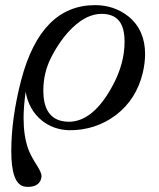

<svg xmlns="http://www.w3.org/2000/svg" viewBox="-20 -492 620 749"><path d="M537 -208Q512 -104 432 -43Q352 17 249 16Q188 14 143 -22Q92 -64 80 -134Q72 -75 72 -31Q72 38 90 89Q101 118 124 153Q142 182 142 194Q142 199 140 207Q130 237 89 237Q82 237 72 235Q24 222 24 98Q24 -32 63 -181Q140 -472 351 -472Q425 -472 481 -428Q546 -375 546 -281Q546 -247 537 -208ZM420 -159Q466 -244 466 -330Q466 -419 407 -434Q394 -438 377 -438Q320 -438 265 -386Q217 -341 179 -267Q149 -207 149 -139Q149 -39 217 -21Q232 -17 248 -17Q344 -17 420 -159Z"/></svg>

Font: GFS Didot
Style: Italic
Weight: 400
Italic angle: -12°
Designer: Takis Katsoulidis and George D. Matthiopoulos
Foundry: George Matthiopoulos and Takis Katsoulidis
Version: Version 1.0